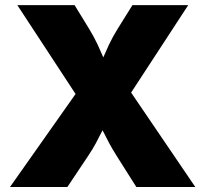

<svg xmlns="http://www.w3.org/2000/svg" viewBox="-20 -748 821 768"><path d="M20 0 333.5 -444.8V-293.9L49.3 -727.5H278.3L336.4 -632.8Q356.9 -599.1 371.1 -568.4Q385.3 -537.6 397 -510Q408.7 -482.4 422.4 -458H362.8Q377.4 -482.4 389.4 -510Q401.4 -537.6 415.5 -568.4Q429.7 -599.1 450.7 -632.8L509.8 -727.5H732.9L457.5 -305.7V-446.8L761.2 0H525.4L446.3 -125Q427.7 -154.8 416.5 -175.8Q405.3 -196.8 397 -213.9Q388.7 -231 377 -249.5H403.3Q392.1 -231 383.3 -213.6Q374.5 -196.3 363.5 -175.3Q352.5 -154.3 333 -125L249.5 0Z"/></svg>

Font: Inter 16pt Black
Style: Regular
Weight: 900
Version: Version 4.001;git-66647c0bb